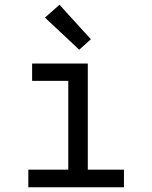

<svg xmlns="http://www.w3.org/2000/svg" viewBox="-20 -787 640 807"><path d="M99 0V-74H267V-447H115V-520H349V-74H501V0ZM313 -578 169 -713 230 -767 362 -622Z"/></svg>

Font: Nova Nerd Font
Style: Regular
Weight: 400
Designer: Belleve Invis
Foundry: Belleve Invis
Version: Version 24.1.4; ttfautohint (v1.8.4);Nerd Fonts 3.1.1